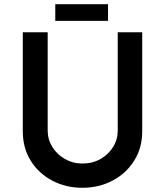

<svg xmlns="http://www.w3.org/2000/svg" viewBox="-20 -882 782 910"><path d="M206 -263Q206 -221 228 -185.5Q250 -150 287.5 -128.5Q325 -107 370 -107Q419 -107 456.5 -128.5Q494 -150 516 -185.5Q538 -221 538 -263V-729H654V-260Q654 -181 616 -120.5Q578 -60 513.5 -26Q449 8 370 8Q292 8 227.5 -26Q163 -60 125.5 -120.5Q88 -181 88 -260V-729H206ZM242 -862H492V-783H242Z"/></svg>

Font: Reem Kufi Fun Medium
Style: Regular
Weight: 500
Designer: Khaled Hosny
Version: Version 1.005